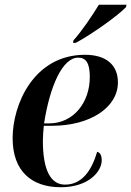

<svg xmlns="http://www.w3.org/2000/svg" viewBox="-20 -776 551 806"><path d="M288 -606 287 -596H298C367 -633 477 -712 509 -746L511 -756H395C367 -710 324 -646 288 -606ZM235 10C352 10 407 -56 407 -103C407 -125 400 -135 388 -139C364 -58 323 -1 253 -1C194 -1 160 -59 160 -185C160 -201 162 -234 164 -248H199C357 -248 475 -324 475 -430C475 -504 425 -546 337 -546C122 -546 33 -338 33 -196C33 -57 113 10 235 10ZM186 -258H165C189 -413 242 -534 308 -534C341 -534 357 -511 357 -453C357 -345 288 -258 186 -258Z"/></svg>

Font: Noto Serif Display SemiCondensed SemiBold
Style: Italic
Weight: 600
Width: 4
Italic angle: -12°
Designer: Monotype Design Team
Foundry: Monotype Imaging Inc.
Version: Version 2.009